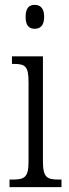

<svg xmlns="http://www.w3.org/2000/svg" viewBox="-20 -767 281 787"><path d="M122 -649C144 -649 161 -661 161 -698C161 -735 144 -747 122 -747C100 -747 85 -735 85 -698C85 -661 100 -649 122 -649ZM19 0H232V-31H221C172 -31 156 -40 156 -106V-536H29V-505H37C84 -505 97 -495 97 -430V-104C97 -40 80 -31 32 -31H19Z"/></svg>

Font: Noto Serif Lao ExtraCondensed Light
Style: Regular
Weight: 300
Width: 2
Designer: Monotype Design Team
Foundry: Monotype Imaging Inc.
Version: Version 2.003